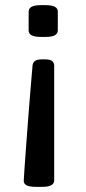

<svg xmlns="http://www.w3.org/2000/svg" viewBox="-20 -545 334 744"><path d="M137 -402Q91 -402 91 -427V-500Q91 -525 137 -525H158Q204 -525 204 -500V-427Q204 -402 158 -402ZM118 179Q72 179 72 156Q72 148 74.5 114.5Q77 81 80.5 31Q84 -19 88.5 -76.5Q93 -134 97.5 -189.5Q102 -245 106 -290Q107 -302 115 -308.5Q123 -315 143 -315H154Q174 -315 182 -308.5Q190 -302 190 -290V154Q190 179 144 179Z"/></svg>

Font: Asap Medium
Style: Regular
Weight: 500
Designer: Pablo Cosgaya
Foundry: Omnibus-Type
Version: Version 3.001; ttfautohint (v1.8.3)